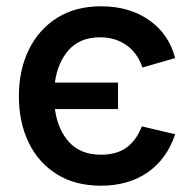

<svg xmlns="http://www.w3.org/2000/svg" viewBox="-20 -575 609 610"><path d="M300.5 15Q219 15 160.5 -21.5Q102 -58 71 -122.2Q40 -186.5 40 -269.5Q40 -353 71.8 -417.5Q103.5 -482 161.8 -518.5Q220 -555 301 -555Q391 -555 453.8 -511Q516.5 -467 536.5 -390.5L432.5 -360.5Q417 -407 381.2 -431.8Q345.5 -456.5 298.5 -456.5Q234 -456.5 198.2 -416Q162.5 -375.5 154.5 -312.5H355V-228.5H154.5Q163.5 -162.5 200 -123Q236.5 -83.5 301 -83.5Q351.5 -83.5 382.8 -106.8Q414 -130 430.5 -173.5L536.5 -148.5Q510 -69.5 449 -27.2Q388 15 300.5 15Z"/></svg>

Font: Cns Manrope SemBd
Style: Regular
Weight: 600
Designer: Mikhail Sharanda
Foundry: Mikhail Sharanda
Version: Version 4.504